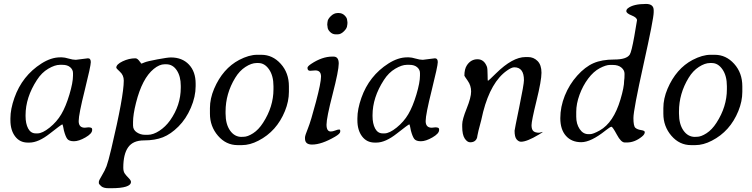

<svg xmlns="http://www.w3.org/2000/svg" viewBox="-20 -742 3875 990"><path d="M356.4 -352.1V-365.2Q356.4 -382.8 342 -395.3Q327.6 -407.7 302.7 -407.7H288.1Q263.2 -407.7 229 -387.7Q194.8 -367.7 170.4 -329.6Q111.8 -239.3 111.8 -148.4V-143.6Q111.8 -104.5 125.2 -79.3Q138.7 -54.2 164.6 -54.2H173.3Q198.7 -54.2 235.8 -84Q272.9 -113.8 296.1 -153.1Q319.3 -192.4 337.9 -254.4Q356.4 -316.4 356.4 -352.1ZM371.1 -433.6 433.6 -441.4Q448.2 -441.4 448.2 -421.6Q448.2 -401.9 417 -276.9Q385.7 -151.9 385.7 -117.7Q385.7 -83.5 417.5 -83.5L435.5 -85.4Q455.1 -85.4 455.1 -76.2V-71.3Q455.1 -53.2 420.7 -33.4Q386.2 -13.7 361.3 -13.7Q336.4 -13.7 327.1 -25.6Q317.9 -37.6 309.6 -68.8L305.7 -88.4Q303.2 -100.6 301.3 -100.6Q296.9 -100.6 237.5 -53.7Q178.2 -6.8 131.8 -6.8H123Q82 -6.8 57.9 -38.8Q33.7 -70.8 33.7 -122.1V-132.3Q33.7 -178.7 54.2 -237.3Q94.2 -351.1 193.8 -414.6Q243.7 -446.3 290 -446.3H299.3Q313 -446.3 334.2 -439.9Q355.5 -433.6 371.1 -433.6Z M666 -113.3V-95.2Q666 -72.3 685.3 -59.6Q704.6 -46.9 727.5 -46.9H742.2Q770 -46.9 801.8 -67.6Q833.5 -88.4 856.9 -121.1Q912.1 -199.2 912.1 -289.6V-299.3Q912.1 -348.6 891.4 -379.6Q870.6 -410.6 837.4 -410.6H828.6Q802.2 -410.6 772.9 -386.7Q712.9 -337.9 681.2 -211.4Q666 -150.9 666 -113.3ZM655.3 195.8Q655.3 228.5 552.2 228.5H540Q513.2 228.5 501.5 217.8Q489.7 207 489.7 202.6V195.3Q489.7 188.5 505.4 162.8Q521 137.2 529.5 114.5Q538.1 91.8 554.2 23.9Q618.2 -246.6 618.2 -326.2Q618.2 -354 598.9 -371.6Q579.6 -389.2 579.6 -393.1Q579.6 -410.2 612.3 -425.8Q645 -441.4 678.2 -441.4Q689 -441.4 700.7 -424.3L703.6 -421.4L705.6 -417.5L708 -414.1Q711.4 -414.1 724.6 -419.9Q737.8 -425.8 791 -435.8Q844.2 -445.8 861.3 -445.8Q919.4 -445.8 954.1 -409.2Q988.8 -372.6 988.8 -310.5V-297.9Q988.8 -243.7 964.1 -186.3Q939.5 -128.9 900.1 -89.6Q860.8 -50.3 820.1 -34.2Q779.3 -18.1 722.7 -18.1Q666 -18.1 640.9 17.3Q615.7 52.7 615.7 122.6Q615.7 142.1 623.5 153.1Q631.3 164.1 643.3 176Q655.3 188 655.3 195.8Z M1312.5 -417H1302.7Q1276.9 -417 1245.8 -397Q1214.8 -377 1192.9 -340.8Q1143.1 -259.3 1143.1 -167V-156.7Q1143.1 -101.6 1166.3 -68.8Q1189.5 -36.1 1225.6 -36.1L1230.5 -36.6H1235.4Q1256.8 -36.6 1285.2 -54.9Q1313.5 -73.2 1336.4 -108.9Q1390.1 -191.9 1390.1 -281.7V-297.4Q1390.1 -351.1 1367.4 -384Q1344.7 -417 1312.5 -417ZM1305.7 -459.5H1327.6Q1385.7 -459.5 1427.7 -412.8Q1469.7 -366.2 1469.7 -296.9V-268.6Q1469.7 -219.7 1449.2 -169.4Q1406.7 -64.9 1312.5 -16.6Q1268.6 6.3 1227.1 6.3H1205.6Q1145.5 6.3 1104 -42Q1062.5 -90.3 1062.5 -155.8V-184.6Q1062.5 -233.4 1084 -284.2Q1128.4 -388.2 1213.4 -433.1Q1264.2 -459.5 1305.7 -459.5Z M1770 -610.8Q1770 -597.2 1753.9 -581.1Q1737.8 -564.9 1721.2 -564.9H1710.9Q1694.3 -564.9 1681.6 -577.6Q1668.9 -590.3 1668.9 -604L1667.5 -613.8V-619.1L1668 -620.6V-624Q1668.9 -627 1668.9 -628.9Q1668.9 -642.1 1685.3 -658.4Q1701.7 -674.8 1721.2 -674.8H1726.6Q1744.6 -674.8 1757.3 -662.1Q1770 -649.4 1770 -637.7L1771.5 -627.4V-620.6L1771 -619.1V-615.7Q1770 -611.8 1770 -610.8ZM1579.1 -377Q1565.4 -377 1565.4 -392.1Q1565.4 -399.9 1584.5 -412.6Q1641.1 -450.2 1693.4 -450.2H1699.7Q1726.6 -450.2 1726.6 -414.3Q1726.6 -378.4 1695.1 -256.3Q1663.6 -134.3 1663.6 -99.1Q1663.6 -64 1685.5 -64Q1695.8 -64 1708.5 -69.1Q1721.2 -74.2 1729 -74.2Q1734.4 -74.2 1734.4 -67.4V-63.5Q1734.4 -52.7 1707.5 -37.1Q1638.2 3.4 1588.9 3.4Q1552.7 3.4 1552.7 -27.3V-33.7Q1552.7 -43 1567.9 -80.3Q1583 -117.7 1609.1 -216.6Q1635.3 -315.4 1635.3 -347.2Q1635.3 -378.9 1606 -378.9Q1584.5 -377 1579.1 -377Z M2145.5 -352.1V-365.2Q2145.5 -382.8 2131.1 -395.3Q2116.7 -407.7 2091.8 -407.7H2077.1Q2052.2 -407.7 2018.1 -387.7Q1983.9 -367.7 1959.5 -329.6Q1900.9 -239.3 1900.9 -148.4V-143.6Q1900.9 -104.5 1914.3 -79.3Q1927.7 -54.2 1953.6 -54.2H1962.4Q1987.8 -54.2 2024.9 -84Q2062 -113.8 2085.2 -153.1Q2108.4 -192.4 2127 -254.4Q2145.5 -316.4 2145.5 -352.1ZM2160.2 -433.6 2222.7 -441.4Q2237.3 -441.4 2237.3 -421.6Q2237.3 -401.9 2206.1 -276.9Q2174.8 -151.9 2174.8 -117.7Q2174.8 -83.5 2206.5 -83.5L2224.6 -85.4Q2244.1 -85.4 2244.1 -76.2V-71.3Q2244.1 -53.2 2209.7 -33.4Q2175.3 -13.7 2150.4 -13.7Q2125.5 -13.7 2116.2 -25.6Q2106.9 -37.6 2098.6 -68.8L2094.7 -88.4Q2092.3 -100.6 2090.3 -100.6Q2085.9 -100.6 2026.6 -53.7Q1967.3 -6.8 1920.9 -6.8H1912.1Q1871.1 -6.8 1846.9 -38.8Q1822.8 -70.8 1822.8 -122.1V-132.3Q1822.8 -178.7 1843.3 -237.3Q1883.3 -351.1 1982.9 -414.6Q2032.7 -446.3 2079.1 -446.3H2088.4Q2102.1 -446.3 2123.3 -439.9Q2144.5 -433.6 2160.2 -433.6Z M2681.6 -328.6Q2681.6 -395 2631.8 -395Q2617.7 -395 2593.8 -377.9Q2511.2 -319.8 2471.2 -165L2461.4 -122.6L2447.3 -68.8L2441.9 -43.9L2439.9 -32.2Q2432.1 -8.3 2404.3 -8.3Q2389.2 -8.3 2376.2 -27.8Q2363.3 -47.4 2363.3 -88.9V-100.6Q2363.3 -125.5 2386.2 -182.4Q2409.2 -239.3 2409.2 -270Q2409.2 -300.8 2391.8 -325.4Q2374.5 -350.1 2374.5 -351.6Q2374.5 -386.2 2387.7 -405.8Q2408.2 -436.5 2442.1 -436.5Q2476.1 -436.5 2490.7 -397.9Q2494.1 -388.7 2494.1 -356.9Q2494.1 -325.2 2496.1 -325.2Q2498.5 -325.2 2537.6 -363.8Q2623 -447.8 2689.5 -447.8H2703.1Q2731.4 -447.8 2751.7 -427.5Q2772 -407.2 2772 -366.9Q2772 -326.7 2746.3 -222.4Q2720.7 -118.2 2720.7 -96.4Q2720.7 -74.7 2730 -66.2Q2739.3 -57.6 2760.3 -57.6L2779.3 -62Q2779.3 -60.5 2757.3 -47.4Q2696.8 -11.2 2666.5 -11.2Q2654.3 -11.2 2643.8 -23.4Q2633.3 -35.6 2633.3 -67.9Q2633.3 -73.2 2657.5 -190.4Q2681.6 -307.6 2681.6 -328.6Z M3350.6 -678.7Q3350.6 -645.5 3298.3 -410.4Q3246.1 -175.3 3246.1 -133.5Q3246.1 -91.8 3256.1 -83Q3266.1 -74.2 3285.4 -71.3Q3304.7 -68.4 3304.7 -61Q3304.7 -49.3 3290 -37.6Q3252.9 -7.3 3211.9 -7.3H3201.7Q3182.1 -7.3 3160.6 -47.9Q3138.7 -88.4 3132.8 -88.4Q3126.5 -88.4 3102.5 -69.3Q3026.9 -8.8 2977.1 -8.8Q2927.2 -8.8 2898.2 -41.5Q2869.1 -74.2 2869.1 -132.6Q2869.1 -190.9 2892.3 -248.8Q2915.5 -306.6 2956.3 -352.1Q2997.1 -397.5 3040.3 -416.3Q3083.5 -435.1 3147 -435.1Q3210.4 -435.1 3227.1 -460.4Q3236.3 -474.6 3250.5 -554.2Q3264.6 -633.8 3264.6 -637.7Q3264.6 -651.4 3237.1 -662.4Q3209.5 -673.3 3209.5 -684.6Q3209.5 -692.9 3217.3 -699.2Q3245.6 -721.7 3311 -721.7Q3350.6 -721.7 3350.6 -689ZM3013.7 -50.3H3022.5Q3038.1 -50.3 3072.3 -69.3Q3143.6 -109.4 3179.2 -229Q3198.2 -292.5 3198.2 -325.7L3199.7 -339.4L3200.2 -357.9V-362.3Q3200.2 -379.9 3184.1 -393.6Q3168 -407.2 3139.6 -407.2H3125Q3104.5 -407.2 3072.5 -390.4Q3040.5 -373.5 3012.9 -336.9Q2985.4 -300.3 2968.3 -253.7Q2951.2 -207 2951.2 -165V-140.1Q2951.2 -103 2968.8 -76.7Q2986.3 -50.3 3013.7 -50.3Z M3650.4 -417H3640.6Q3614.7 -417 3583.7 -397Q3552.7 -377 3530.8 -340.8Q3481 -259.3 3481 -167V-156.7Q3481 -101.6 3504.2 -68.8Q3527.3 -36.1 3563.5 -36.1L3568.4 -36.6H3573.2Q3594.7 -36.6 3623 -54.9Q3651.4 -73.2 3674.3 -108.9Q3728 -191.9 3728 -281.7V-297.4Q3728 -351.1 3705.3 -384Q3682.6 -417 3650.4 -417ZM3643.6 -459.5H3665.5Q3723.6 -459.5 3765.6 -412.8Q3807.6 -366.2 3807.6 -296.9V-268.6Q3807.6 -219.7 3787.1 -169.4Q3744.6 -64.9 3650.4 -16.6Q3606.4 6.3 3564.9 6.3H3543.5Q3483.4 6.3 3441.9 -42Q3400.4 -90.3 3400.4 -155.8V-184.6Q3400.4 -233.4 3421.9 -284.2Q3466.3 -388.2 3551.3 -433.1Q3602.1 -459.5 3643.6 -459.5Z"/></svg>

Font: Averia Serif Libre Light
Style: Italic
Weight: 300
Italic angle: -8.5°
Version: Version 1.002